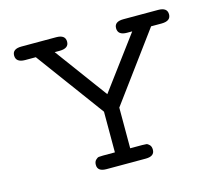

<svg xmlns="http://www.w3.org/2000/svg" viewBox="-91 -723 939 835"><g transform="rotate(-15 379.0 -305.5)"><path d="M29.8 -581.1Q29.8 -610.8 70.8 -610.8H227.1Q268.1 -610.8 268.1 -580.1Q268.1 -550.3 227.1 -549.8H204.1L377.9 -314L553.2 -549.8H529.8Q488.8 -549.8 488.8 -581.1Q488.8 -610.8 529.8 -610.8H686Q727.1 -610.8 727.1 -580.1Q727.1 -550.3 686 -549.8H638.2L413.1 -244.1V-61H466.8Q479 -61 485.6 -60.1Q492.2 -59.1 499.5 -51.5Q506.8 -43.9 506.8 -29.8Q506.8 0 466.8 0H290Q250 0 250 -29.8Q250 -43.9 257.6 -51.5Q265.1 -59.1 271.5 -60.1Q277.8 -61 290 -61H344.2V-244.1L119.1 -549.8H70.8Q29.8 -550.3 29.8 -581.1Z"/></g></svg>

Font: CMU Typewriter Text Variable Width
Style: Medium
Weight: 500
Version: Version 0.7.0